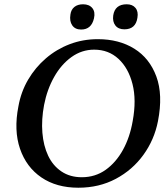

<svg xmlns="http://www.w3.org/2000/svg" viewBox="-20 -868 781 897"><path d="M346 9Q244 9 173.5 -39Q103 -87 73.5 -173Q44 -259 66 -371Q78 -439 111.5 -496Q145 -553 194.5 -595.5Q244 -638 305.5 -661.5Q367 -685 437 -685Q536 -685 607.5 -640.5Q679 -596 710.5 -510.5Q742 -425 718 -302Q701 -215 650 -144.5Q599 -74 521 -32.5Q443 9 346 9ZM362 -40Q425 -40 473.5 -74.5Q522 -109 554.5 -168Q587 -227 600 -303Q618 -401 599 -475.5Q580 -550 533.5 -593Q487 -636 420 -636Q362 -636 314 -601.5Q266 -567 233 -508.5Q200 -450 186 -378Q173 -309 178 -248Q183 -187 205 -140.5Q227 -94 267 -67Q307 -40 362 -40ZM359 -730Q331 -730 317.5 -749.5Q304 -769 309 -800Q312 -823 327.5 -835.5Q343 -848 368 -848Q397 -848 411.5 -830Q426 -812 419 -782Q407 -730 359 -730ZM561 -731Q533 -731 519 -749Q505 -767 509 -796Q517 -848 572 -848Q599 -848 613 -831Q627 -814 622 -785Q614 -731 561 -731Z"/></svg>

Font: Vollkorn Medium
Style: Italic
Weight: 500
Italic angle: -11°
Designer: Friedrich Althausen
Foundry: Friedrich Althausen
Version: Version 5.000